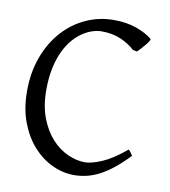

<svg xmlns="http://www.w3.org/2000/svg" viewBox="-75 -695 686 775"><g transform="rotate(10 268.0 -307.5)"><path d="M497.1 -103Q465.8 -69.8 437.3 -47.1Q408.7 -24.4 382.1 -10.7Q355.5 2.9 329.8 8.8Q304.2 14.6 278.8 14.6Q233.4 14.6 189.7 -5.9Q146 -26.4 111.3 -64.9Q76.7 -103.5 55.4 -159.4Q34.2 -215.3 34.2 -286.1Q34.2 -364.3 57.9 -427.7Q81.5 -491.2 122.1 -536.1Q162.6 -581.1 216.3 -605.5Q270 -629.9 330.1 -629.9Q382.8 -629.9 422.6 -615.7Q462.4 -601.6 487.8 -581.1Q490.7 -578.6 486.3 -571.3Q481.9 -564 474.4 -554.7Q466.8 -545.4 458.3 -536.1Q449.7 -526.9 443.8 -521L426.8 -523.9Q401.9 -546.9 367.7 -561.5Q333.5 -576.2 289.1 -576.2Q272.5 -576.2 252.7 -570.1Q232.9 -564 212.9 -550.8Q192.9 -537.6 174.3 -516.4Q155.8 -495.1 141.4 -464.8Q127 -434.6 118.4 -394.8Q109.9 -355 109.9 -304.2Q109.9 -239.3 128.7 -190.4Q147.5 -141.6 177 -109.1Q206.5 -76.7 242.9 -60.3Q279.3 -43.9 314 -43.9Q340.3 -43.9 382.8 -62Q425.3 -80.1 479 -125Q481.4 -124 484.1 -120.8Q486.8 -117.7 489.3 -114.3Q491.7 -110.8 493.7 -107.7Q495.6 -104.5 497.1 -103Z"/></g></svg>

Font: Gentium Unicode
Style: Regular
Weight: 400
Version: Version 1.009